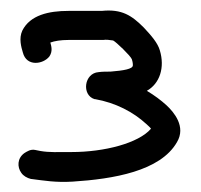

<svg xmlns="http://www.w3.org/2000/svg" viewBox="-20 -665 387 370"><path d="M236 -539C236 -532 218 -529 193 -527C185 -527 177 -527 170 -526C142 -524 137 -482 162 -474H163C203 -467 237 -449 262 -426C265 -423 269 -420 271 -417C247 -389 181 -372 118 -372C92 -372 75 -371 58 -374L48 -376C39 -378 32 -373 27 -370C13 -360 13 -343 21 -332C25 -326 32 -322 40 -320H41C65 -317 87 -313 120 -315C198 -320 289 -335 321 -391C339 -421 315 -449 301 -462C290 -472 278 -481 263 -490C288 -504 298 -535 288 -568C284 -582 272 -596 257 -612C234 -635 215 -648 176 -644H112C74 -644 38 -636 23 -606C16 -591 21 -574 24 -564C31 -536 63 -541 75 -556C82 -566 79 -576 77 -583C85 -586 97 -588 112 -588H179C184 -589 191 -588 198 -587C204 -584 231 -558 234 -551C236 -545 236 -541 236 -541Z"/></svg>

Font: Stray Cat
Style: BdCn
Weight: 700
Version: Version 1.0